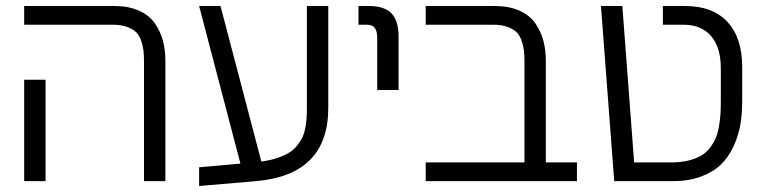

<svg xmlns="http://www.w3.org/2000/svg" viewBox="-20 -600 2519 636"><path d="M527.8 -397.9V0H457V-394Q457 -416.5 455.3 -431.9Q453.6 -447.3 447.8 -464.8Q441.9 -482.4 430.9 -493.2Q419.9 -503.9 400.4 -511Q380.9 -518.1 353 -518.1H60.1V-580.1H358.9Q405.8 -580.1 439.9 -564.9Q474.1 -549.8 492.7 -523.2Q511.2 -496.6 519.5 -465.6Q527.8 -434.6 527.8 -397.9ZM60.1 -335.9H130.9V0H60.1Z M1067.4 -580.1V-242.2Q1067.4 -21 828.6 0L639.6 16.1V-45.9L776.4 -58.1L639.6 -580.1H710.4L845.7 -64.9Q874.5 -68.8 897.5 -76.4Q920.4 -84 936 -93.3Q951.7 -102.5 962.9 -116.2Q974.1 -129.9 980.7 -143.1Q987.3 -156.2 991 -174.6Q994.6 -192.9 995.6 -208.7Q996.6 -224.6 996.6 -246.1V-580.1Z M1300.3 -478V-301.8H1229.5V-474.1Q1229.5 -497.1 1221.4 -507.6Q1213.4 -518.1 1195.3 -518.1H1167.5V-580.1H1201.7Q1253.4 -580.1 1276.9 -555.7Q1300.3 -531.2 1300.3 -478Z M1891.1 -62V0H1390.1V-62H1717.3V-394Q1717.3 -416.5 1715.6 -431.9Q1713.9 -447.3 1708 -464.8Q1702.1 -482.4 1691.2 -493.2Q1680.2 -503.9 1660.6 -511Q1641.1 -518.1 1613.3 -518.1H1390.1V-580.1H1619.1Q1666 -580.1 1700.2 -564.9Q1734.4 -549.8 1752.9 -523.2Q1771.5 -496.6 1779.8 -465.6Q1788.1 -434.6 1788.1 -397.9V-62Z M2438.5 -377.9V-262.2Q2438.5 -220.7 2431.9 -184.3Q2425.3 -147.9 2408.9 -113.3Q2392.6 -78.6 2367.2 -54.2Q2341.8 -29.8 2301.5 -14.9Q2261.2 0 2209.5 0H2014.6L1970.7 -580.1H2041.5L2080.6 -62H2203.6Q2234.9 -62 2259.8 -68.1Q2284.7 -74.2 2301.8 -84Q2318.8 -93.8 2331.1 -109.6Q2343.3 -125.5 2350.3 -141.6Q2357.4 -157.7 2361.3 -179.9Q2365.2 -202.1 2366.5 -221.4Q2367.7 -240.7 2367.7 -266.1V-374Q2367.7 -443.4 2335.4 -480.7Q2303.2 -518.1 2243.7 -518.1H2175.8V-580.1H2249.5Q2340.8 -580.1 2389.6 -527.6Q2438.5 -475.1 2438.5 -377.9Z"/></svg>

Font: LT Superior
Style: Regular
Weight: 400
Designer: Daniel Lyons
Foundry: LyonsType
Version: Version 1.000